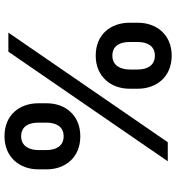

<svg xmlns="http://www.w3.org/2000/svg" viewBox="16 -802 803 876"><g transform="rotate(-90 418.0 -363.5)"><path d="M451.7 -174.7V-136.4C451.7 -52.9 504.6 17.8 602.6 17.8C699.6 17.8 752.8 -52.9 752.8 -136.4V-174.7C752.8 -258.5 701 -328.8 602.6 -328.8C506 -328.8 451.7 -258.2 451.7 -174.7ZM83.8 -552.6C83.8 -469.1 136.7 -399.1 234.7 -399.1C332 -399.1 385.3 -468.8 385.3 -552.6V-590.9C385.3 -674.7 333.5 -745 234.7 -745C138.5 -745 83.8 -674.7 83.8 -590.9ZM120.7 0H207.7L707.7 -727.3H620.7ZM171.9 -552.6V-590.9C171.9 -630 188.6 -669 234.7 -669C282.7 -669 296.9 -630.3 296.9 -590.9V-552.6C296.9 -513.1 281.2 -475.1 234.7 -475.1C188.2 -475.1 171.9 -513.1 171.9 -552.6ZM539.4 -136.4V-174.7C539.4 -214.1 556.5 -252.8 602.6 -252.8C650.6 -252.8 664.8 -214.1 664.8 -174.7V-136.4C664.8 -96.9 649.1 -58.9 602.6 -58.9C555.4 -58.9 539.4 -97.3 539.4 -136.4Z"/></g></svg>

Font: Magic Ui Pro Semi Bold
Style: Regular
Weight: 600
Designer: Stefan Endress, Andreas Faust
Version: Version 1.000;FEAKit 1.0